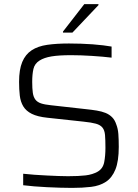

<svg xmlns="http://www.w3.org/2000/svg" viewBox="-20 -908 672 936"><path d="M73 0ZM331 8Q303 8 271.5 7Q240 6 208.5 4.5Q177 3 147 0.5Q117 -2 93 -5V-61Q119 -58 148.5 -56Q178 -54 207.5 -52.5Q237 -51 264 -50Q291 -49 312 -49Q364 -49 397.5 -53Q431 -57 456 -71Q482 -86 488 -117.5Q494 -149 494 -187Q494 -226 492 -249.5Q490 -273 479.5 -286Q469 -299 447.5 -305Q426 -311 387 -315L211 -334Q163 -339 135 -353Q107 -367 93.5 -389.5Q80 -412 76.5 -442Q73 -472 73 -509Q73 -569 88.5 -606Q104 -643 134.5 -663Q165 -683 210.5 -689.5Q256 -696 316 -696Q345 -696 374.5 -695Q404 -694 431.5 -692Q459 -690 483 -687Q507 -684 524 -681V-627Q483 -632 428 -635.5Q373 -639 326 -639Q267 -639 231 -633Q195 -627 173 -613Q149 -598 143 -572Q137 -546 137 -509Q137 -476 140 -455.5Q143 -435 152.5 -422.5Q162 -410 180 -404Q198 -398 228 -395L398 -376Q427 -373 451.5 -369Q476 -365 494.5 -357.5Q513 -350 526.5 -336.5Q540 -323 547 -301Q555 -281 557 -254.5Q559 -228 559 -192Q559 -122 542.5 -81.5Q526 -41 496 -21.5Q466 -2 424 3Q382 8 331 8ZM287 -749ZM287 -749V-754L391 -888H460V-883L333 -749Z"/></svg>

Font: Azeri Sans Light
Style: Regular
Weight: 300
Designer: Hector Gatti & Omnibus-Type (original fonts) / Cristiano Sobral (main changes and remastering)
Version: Version 1.000; ttfautohint (v1.6)